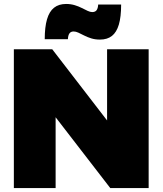

<svg xmlns="http://www.w3.org/2000/svg" viewBox="-20 -950 821 970"><path d="M50 -701H244L583 -261L521 -240V-701H731V0H537L199 -438L261 -459V0H50ZM592 -927Q592 -865 580.5 -826Q569 -787 545.5 -768.5Q522 -750 485 -750Q461 -750 441.5 -756Q422 -762 405.5 -770.5Q389 -779 376 -785Q363 -791 352 -791Q338 -791 331 -781.5Q324 -772 323 -752H206Q206 -813 217.5 -852.5Q229 -892 253 -911Q277 -930 314 -930Q337 -930 357 -924Q377 -918 393.5 -909.5Q410 -901 423 -895Q436 -889 446 -889Q461 -889 468 -898.5Q475 -908 476 -927Z"/></svg>

Font: Alexandria Black
Style: Regular
Weight: 900
Designer: Mohamed Gaber
Foundry: Kief Type Foundry
Version: Version 5.100